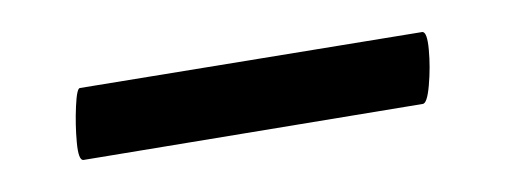

<svg xmlns="http://www.w3.org/2000/svg" viewBox="-20 -267 322 120"><path d="M32 -167Q29 -167 28 -178Q27 -189 27.5 -200.5Q28 -212 30 -212L244 -247Q247 -247 248 -236Q249 -225 248 -213.5Q247 -202 244 -202Z"/></svg>

Font: Cormorant Infant
Style: Regular
Weight: 400
Designer: Christian Thalmann (Catharsis Fonts)
Version: Version 1.000;PS 002.000;hotconv 1.0.88;makeotf.lib2.5.64775